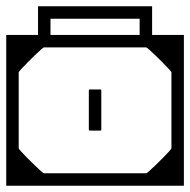

<svg xmlns="http://www.w3.org/2000/svg" viewBox="-40 -596 610 616"><path d="M550 -128H510Q510 -155.5 510 -172Q510 -188.5 510 -203.8Q510 -219 510 -243Q510 -243 510 -243Q510 -243 510 -243Q510 -243 510 -243Q510 -243 510 -243Q510 -268 510 -281Q510 -294 510 -302.8Q510 -311.5 510 -323.2Q510 -335 510 -358H550ZM550 -279Q550 -279 550 -258.8Q550 -238.5 550 -206.8Q550 -175 550 -139.5Q550 -104 550 -72.2Q550 -40.5 550 -20.2Q550 0 550 0Q550 0 550 0Q550 0 550 0Q550 0 550 0Q550 0 550 0Q550 0 529.8 0Q509.5 0 477.5 0Q445.5 0 409.2 0Q373 0 339.8 0Q306.5 0 284 0Q261.5 0 258 0Q258 0 258 0Q258 0 258 0Q258 0 258 0Q258 0 258 0Q258 0 258 0Q258 -10 258 -20.2Q258 -30.5 258 -40Q258 -40 275.2 -40Q292.5 -40 318 -40Q343.5 -40 369 -40Q394.5 -40 411.8 -40Q429 -40 429 -40Q429 -40 429 -40Q429 -40 429 -40Q429 -40 429 -40Q430.5 -40 439 -47.5Q447.5 -55 459.5 -66.5Q471.5 -78 483 -89.8Q494.5 -101.5 502.2 -110Q510 -118.5 510 -120V-279ZM550 -205H510V-364Q510 -365.5 502.2 -374Q494.5 -382.5 483 -394.2Q471.5 -406 459.5 -417.5Q447.5 -429 439 -436.5Q430.5 -444 429 -444Q429 -444 429 -444Q429 -444 429 -444Q429 -444 429 -444Q429 -444 411.8 -444Q394.5 -444 369 -444Q343.5 -444 318 -444Q292.5 -444 275.2 -444Q258 -444 258 -444Q258 -454 258 -464.2Q258 -474.5 258 -484Q258 -484 258 -484Q258 -484 258 -484Q258 -484 258 -484Q258 -484 258 -484Q258 -484 258 -484Q261.5 -484 284 -484Q306.5 -484 339.8 -484Q373 -484 409.2 -484Q445.5 -484 477.5 -484Q509.5 -484 529.8 -484Q550 -484 550 -484Q550 -484 550 -484Q550 -484 550 -484Q550 -484 550 -484Q550 -484 550 -484Q550 -484 550 -463.8Q550 -443.5 550 -411.8Q550 -380 550 -344.5Q550 -309 550 -277.2Q550 -245.5 550 -225.2Q550 -205 550 -205ZM245 -181Q245 -181 245 -199.8Q245 -218.5 245 -243Q245 -267.5 245 -286.2Q245 -305 245 -305Q245 -305 245 -305Q245 -305 245 -305Q245 -308 245.5 -308.5Q246 -309 249 -309Q254.5 -309 259.8 -309Q265 -309 270.2 -309Q275.5 -309 281 -309Q284 -309 284.5 -308.5Q285 -308 285 -305Q285 -305 285 -305Q285 -305 285 -305Q285 -305 285 -286.2Q285 -267.5 285 -243Q285 -218.5 285 -199.8Q285 -181 285 -181Q285 -181 285 -181Q285 -181 285 -181Q285 -181 285 -181Q285 -181 285 -181Q285 -181 285 -181Q285 -181 285 -181Q285 -181 285 -181Q285 -178 284.5 -177.5Q284 -177 281 -177Q273 -177 265.2 -177Q257.5 -177 249 -177Q246 -177 245.5 -177.5Q245 -178 245 -181Q245 -181 245 -181Q245 -181 245 -181Q245 -181 245 -181Q245 -181 245 -181Q245 -181 245 -181Q245 -181 245 -181Q245 -181 245 -181ZM-20 -128V-358H20Q20 -335 20 -323.2Q20 -311.5 20 -302.8Q20 -294 20 -281Q20 -268 20 -243Q20 -243 20 -243Q20 -243 20 -243Q20 -243 20 -243Q20 -243 20 -243Q20 -219 20 -203.8Q20 -188.5 20 -172Q20 -155.5 20 -128ZM-20 -279H20V-120Q20 -118.5 27.8 -110Q35.5 -101.5 47 -89.8Q58.5 -78 70.5 -66.5Q82.5 -55 91 -47.5Q99.5 -40 101 -40Q101 -40 101 -40Q101 -40 101 -40Q101 -40 101 -40Q101 -40 118.2 -40Q135.5 -40 161 -40Q186.5 -40 212 -40Q237.5 -40 254.8 -40Q272 -40 272 -40Q272 -30.5 272 -20.2Q272 -10 272 0Q272 0 272 0Q272 0 272 0Q272 0 272 0Q272 0 272 0Q272 0 272 0Q268.5 0 246 0Q223.5 0 190.2 0Q157 0 120.8 0Q84.5 0 52.5 0Q20.5 0 0.2 0Q-20 0 -20 0Q-20 0 -20 0Q-20 0 -20 0Q-20 0 -20 0Q-20 0 -20 0Q-20 0 -20 -20.2Q-20 -40.5 -20 -72.2Q-20 -104 -20 -139.5Q-20 -175 -20 -206.8Q-20 -238.5 -20 -258.8Q-20 -279 -20 -279ZM-20 -205Q-20 -205 -20 -225.2Q-20 -245.5 -20 -277.2Q-20 -309 -20 -344.5Q-20 -380 -20 -411.8Q-20 -443.5 -20 -463.8Q-20 -484 -20 -484Q-20 -484 -20 -484Q-20 -484 -20 -484Q-20 -484 -20 -484Q-20 -484 -20 -484Q-20 -484 0.2 -484Q20.5 -484 52.5 -484Q84.5 -484 120.8 -484Q157 -484 190.2 -484Q223.5 -484 246 -484Q268.5 -484 272 -484Q272 -484 272 -484Q272 -484 272 -484Q272 -484 272 -484Q272 -484 272 -484Q272 -484 272 -484Q272 -474.5 272 -464.2Q272 -454 272 -444Q272 -444 254.8 -444Q237.5 -444 212 -444Q186.5 -444 161 -444Q135.5 -444 118.2 -444Q101 -444 101 -444Q101 -444 101 -444Q101 -444 101 -444Q101 -444 101 -444Q99.5 -444 91 -436.5Q82.5 -429 70.5 -417.5Q58.5 -406 47 -394.2Q35.5 -382.5 27.8 -374Q20 -365.5 20 -364V-205ZM408 -463Q408 -480.5 408 -494.8Q408 -509 408 -536Q408 -536 408 -536Q408 -536 408 -536Q408 -536 408 -536Q337 -536 265.2 -536Q193.5 -536 122 -536Q122 -536 122 -536Q122 -536 122 -536Q122 -536 122 -536Q122 -509 122 -494.8Q122 -480.5 122 -463H82Q82 -472.5 82 -483.5Q82 -494.5 82 -515.5Q82 -536.5 82 -576Q82 -576 82 -576Q82 -576 82 -576Q82 -576 82 -576Q173.5 -576 265 -576Q356.5 -576 448 -576Q448 -576 448 -576Q448 -576 448 -576Q448 -576 448 -576Q448 -534.5 448 -513.2Q448 -492 448 -481.8Q448 -471.5 448 -463Z"/></svg>

Font: Honk
Style: Regular
Weight: 400
Designer: Noopur Datye & Yesha Goshar
Foundry: Ek Type
Version: Version 1.000